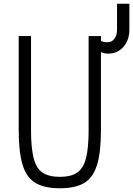

<svg xmlns="http://www.w3.org/2000/svg" viewBox="-20 -993 712 1027"><path d="M300 14Q217 14 169 -15Q121 -44 100.5 -112.5Q80 -181 80 -297V-800H146V-297Q146 -202 160 -147Q174 -92 208 -69.5Q242 -47 300 -47Q359 -47 392.5 -69.5Q426 -92 440 -147Q454 -202 454 -297V-800H520V-297Q520 -181 499.5 -112.5Q479 -44 431.5 -15Q384 14 300 14ZM557 -706Q538 -706 518 -715Q498 -724 484 -739V-800Q497 -781 517 -774Q537 -767 554 -767Q578 -767 592 -785.5Q606 -804 606 -835V-973H672V-835Q672 -778 640 -742Q608 -706 557 -706Z"/></svg>

Font: Victor Mono Light
Style: Regular
Weight: 300
Monospace: yes
Designer: Rune Bjørnerås
Version: Version 1.561;gftools[0.9.30]